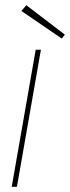

<svg xmlns="http://www.w3.org/2000/svg" viewBox="-20 -717 269 737"><path d="M25 0 117 -526H137L45 0ZM217 -569 62 -675 81 -697 229 -584Z"/></svg>

Font: DM Sans 9pt Thin
Style: Italic
Weight: 250
Italic angle: -10°
Version: Version 4.004;gftools[0.9.30]